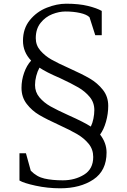

<svg xmlns="http://www.w3.org/2000/svg" viewBox="-20 -882 687 1036"><path d="M529 -823V-692H494L463 -789Q448 -804 412 -812Q376 -820 333 -820Q299 -820 262 -805.5Q225 -791 199 -758.5Q173 -726 173 -676Q173 -638 197.5 -609.5Q222 -581 257 -561Q292 -541 355 -513Q424 -482 465 -458Q506 -434 535 -397.5Q564 -361 564 -311Q564 -268 552 -225.5Q540 -183 520 -156Q555 -111 555 -59Q555 39 484 86.5Q413 134 305 134Q237 134 172.5 120Q108 106 85 92V-55H120L146 39Q178 72 220 81.5Q262 91 319 91Q384 91 433.5 60.5Q483 30 483 -35Q483 -76 458.5 -106Q434 -136 397.5 -157.5Q361 -179 300 -207Q232 -238 192 -261.5Q152 -285 124 -321.5Q96 -358 96 -408Q96 -449 110 -489Q124 -529 148 -555Q104 -601 104 -662Q104 -728 141 -773.5Q178 -819 232.5 -840.5Q287 -862 337 -862Q406 -862 454.5 -850Q503 -838 529 -823ZM169 -423Q169 -385 193 -356.5Q217 -328 252.5 -308Q288 -288 350 -260Q433 -223 470 -199Q479 -217 484 -241.5Q489 -266 489 -288Q489 -329 464 -359Q439 -389 403 -410Q367 -431 305 -460Q228 -493 193 -517Q182 -497 175.5 -472Q169 -447 169 -423Z"/></svg>

Font: Martel Light
Style: Regular
Weight: 300
Designer: Dan Reynolds
Foundry: Dan Reynolds
Version: Version 1.001; ttfautohint (v1.1) -l 5 -r 5 -G 72 -x 0 -D la